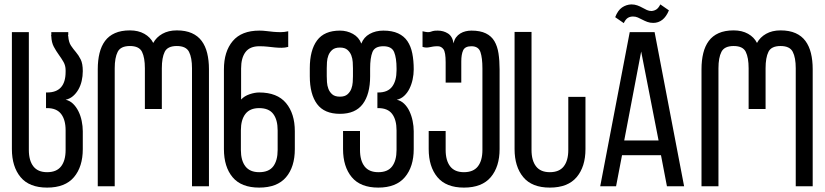

<svg xmlns="http://www.w3.org/2000/svg" viewBox="-20 -846 3745 872"><path d="M278 -393C290.7 -395.7 301.8 -401.2 311.5 -409.5C321.2 -417.8 329.3 -427.8 336 -439.5C342.7 -451.2 347.7 -464.2 351 -478.5C354.3 -492.8 356 -507.7 356 -523C356 -545.7 352.8 -563.3 346.5 -576C340.2 -588.7 333 -599.7 325 -609C317 -618.3 309.5 -628.2 302.5 -638.5C295.5 -648.8 291.3 -663 290 -681C289.3 -682.3 289 -683.7 289 -685C289 -685.7 289.3 -686.7 290 -688V-700H213V-687C212.3 -686.3 212 -685.7 212 -685C212 -683.7 212.3 -682.3 213 -681C213.7 -662.3 217.5 -646.5 224.5 -633.5C231.5 -620.5 239 -608.5 247 -597.5C255 -586.5 262.2 -575.5 268.5 -564.5C274.8 -553.5 278 -541 278 -527V-520C278 -457.3 250 -426 194 -426H189V-355H194C222.7 -355 243.8 -346.2 257.5 -328.5C271.2 -310.8 278 -286 278 -254V-165C278 -133 271.2 -108.2 257.5 -90.5C243.8 -72.8 222.7 -64 194 -64C166 -64 145.2 -72.8 131.5 -90.5C117.8 -108.2 111 -133 111 -165V-700H34V-169C34 -115.7 47.2 -73.2 73.5 -41.5C99.8 -9.8 140 6 194 6C248.7 6 289.3 -9.8 316 -41.5C342.7 -73.2 356 -115.7 356 -169V-250C356 -265.3 354.3 -281 351 -297C347.7 -313 342.7 -327.7 336 -341C329.3 -354.3 321.2 -365.7 311.5 -375C301.8 -384.3 290.7 -390.3 278 -393Z M783 -708C757.7 -708 735.8 -702.8 717.5 -692.5C699.2 -682.2 685.3 -668.3 676 -651C667.3 -668.3 653.8 -682.2 635.5 -692.5C617.2 -702.8 595.3 -708 570 -708C543.3 -708 520.7 -703.8 502 -695.5C483.3 -687.2 468.3 -675.3 457 -660C445.7 -644.7 437.3 -626.2 432 -604.5C426.7 -582.8 424 -558.7 424 -532V0H501V-536C501 -568 505.5 -592.8 514.5 -610.5C523.5 -628.2 542 -637 570 -637C598 -637 616.3 -628.2 625 -610.5C633.7 -592.8 638 -568 638 -536V-351H715V-536C715 -568 719.3 -592.8 728 -610.5C736.7 -628.2 755 -637 783 -637C811 -637 829.5 -628.2 838.5 -610.5C847.5 -592.8 852 -568 852 -536V0H929V-532C929 -558.7 926.3 -582.8 921 -604.5C915.7 -626.2 907.3 -644.7 896 -660C884.7 -675.3 869.7 -687.2 851 -695.5C832.3 -703.8 809.7 -708 783 -708Z M1241 -254V-165C1241 -133 1234.3 -108.2 1221 -90.5C1207.7 -72.8 1186.3 -64 1157 -64C1129 -64 1108.2 -72.8 1094.5 -90.5C1080.8 -108.2 1074 -133 1074 -165V-254C1074 -286 1080.8 -310.8 1094.5 -328.5C1108.2 -346.2 1129 -355 1157 -355C1186.3 -355 1207.7 -346.2 1221 -328.5C1234.3 -310.8 1241 -286 1241 -254ZM1157 -426C1143.7 -426 1129.2 -423.3 1113.5 -418C1097.8 -412.7 1085 -404.7 1075 -394V-535C1075 -567 1081.7 -591.8 1095 -609.5C1108.3 -627.2 1129.3 -636 1158 -636C1172 -636 1184.7 -635.3 1196 -634C1207.3 -632.7 1218.2 -631.5 1228.5 -630.5C1238.8 -629.5 1249 -629 1259 -629C1269 -629 1279 -630.3 1289 -633V-704C1277 -701.3 1265.7 -700 1255 -700C1243.7 -700 1232.5 -700.5 1221.5 -701.5C1210.5 -702.5 1199.8 -703.7 1189.5 -705C1179.2 -706.3 1168.7 -707 1158 -707C1104 -707 1063.7 -691.2 1037 -659.5C1010.3 -627.8 997 -585 997 -531V-169C997 -115 1010.2 -72.3 1036.5 -41C1062.8 -9.7 1103 6 1157 6C1211.7 6 1252.3 -9.7 1279 -41C1305.7 -72.3 1319 -115 1319 -169V-250C1319 -303.3 1305.7 -346 1279 -378C1252.3 -410 1211.7 -426 1157 -426Z M1583 -536V-500C1583 -492.7 1582.7 -483.7 1582 -473C1581.3 -462.3 1579.2 -452.2 1575.5 -442.5C1571.8 -432.8 1566 -424.5 1558 -417.5C1550 -410.5 1538.7 -407 1524 -407C1508.7 -407 1497 -410.5 1489 -417.5C1481 -424.5 1475.2 -432.8 1471.5 -442.5C1467.8 -452.2 1465.7 -462.3 1465 -473C1464.3 -483.7 1464 -492.7 1464 -500V-536C1464 -544 1464.3 -553.3 1465 -564C1465.7 -574.7 1467.8 -584.8 1471.5 -594.5C1475.2 -604.2 1481 -612.5 1489 -619.5C1497 -626.5 1508.7 -630 1524 -630C1538.7 -630 1550 -626.5 1558 -619.5C1566 -612.5 1571.8 -604.2 1575.5 -594.5C1579.2 -584.8 1581.3 -574.7 1582 -564C1582.7 -553.3 1583 -544 1583 -536ZM1782 -393C1794.7 -395.7 1805.8 -401.5 1815.5 -410.5C1825.2 -419.5 1833.2 -430.3 1839.5 -443C1845.8 -455.7 1850.7 -469.7 1854 -485C1857.3 -500.3 1859 -515.7 1859 -531C1859 -557.7 1856.8 -581.8 1852.5 -603.5C1848.2 -625.2 1840.8 -643.7 1830.5 -659C1820.2 -674.3 1806 -686.2 1788 -694.5C1770 -702.8 1747.7 -707 1721 -707C1697.7 -707 1677 -702 1659 -692C1641 -682 1628.3 -667.3 1621 -648C1613.7 -667.3 1601 -682 1583 -692C1565 -702 1545.3 -707 1524 -707C1476.7 -707 1442 -692.2 1420 -662.5C1398 -632.8 1387 -590.7 1387 -536V-500C1387 -445.3 1398 -403.2 1420 -373.5C1442 -343.8 1476.7 -329 1524 -329C1570.7 -329 1605.2 -343.8 1627.5 -373.5C1649.8 -403.2 1661 -445.3 1661 -500V-535C1661 -567 1664.5 -591.8 1671.5 -609.5C1678.5 -627.2 1695 -636 1721 -636C1746.3 -636 1762.7 -627.2 1770 -609.5C1777.3 -591.8 1781 -567 1781 -535V-527C1781 -495 1774.3 -470.2 1761 -452.5C1747.7 -434.8 1726.7 -426 1698 -426H1694V-355H1698C1726.7 -355 1747.7 -346.2 1761 -328.5C1774.3 -310.8 1781 -286 1781 -254V-165C1781 -133 1774.3 -108.2 1761 -90.5C1747.7 -72.8 1726.7 -64 1698 -64C1670 -64 1649.2 -72.8 1635.5 -90.5C1621.8 -108.2 1615 -133 1615 -165V-251H1538V-169C1538 -115.7 1551.2 -73.2 1577.5 -41.5C1603.8 -9.8 1644 6 1698 6C1752 6 1792.3 -9.8 1819 -41.5C1845.7 -73.2 1859 -115.7 1859 -169V-250C1859 -265.3 1857.3 -281 1854 -297C1850.7 -313 1845.8 -327.7 1839.5 -341C1833.2 -354.3 1825.2 -365.7 1815.5 -375C1805.8 -384.3 1794.7 -390.3 1782 -393Z M2121 -707C2112.3 -707 2103.7 -706 2095 -704C2086.3 -702 2078.2 -698.7 2070.5 -694C2062.8 -689.3 2056.3 -683.3 2051 -676C2045.7 -668.7 2042 -659.7 2040 -649C2036.7 -670.3 2028.2 -685.3 2014.5 -694C2000.8 -702.7 1985.3 -707 1968 -707C1957.3 -707 1950 -706.3 1946 -705C1942 -703.7 1938.3 -702.5 1935 -701.5C1931.7 -700.5 1927.7 -700 1923 -700C1918.3 -700 1910.3 -701.3 1899 -704V-633C1905.7 -631 1911.3 -630 1916 -630C1920.7 -630 1925.5 -630.5 1930.5 -631.5C1935.5 -632.5 1940.8 -633.5 1946.5 -634.5C1952.2 -635.5 1959.3 -636 1968 -636C1978.7 -636 1987.3 -631.5 1994 -622.5C2000.7 -613.5 2004 -593.7 2004 -563V-471H2075V-567C2075 -588.3 2077.8 -605.2 2083.5 -617.5C2089.2 -629.8 2101.7 -636 2121 -636C2142.3 -636 2156 -627.2 2162 -609.5C2168 -591.8 2171 -567 2171 -535V-165C2171 -133 2164.2 -108.2 2150.5 -90.5C2136.8 -72.8 2115.7 -64 2087 -64C2059 -64 2038.2 -72.8 2024.5 -90.5C2010.8 -108.2 2004 -133 2004 -165V-251H1927V-169C1927 -115.7 1940.2 -73.2 1966.5 -41.5C1992.8 -9.8 2033 6 2087 6C2141.7 6 2182.3 -9.8 2209 -41.5C2235.7 -73.2 2249 -115.7 2249 -169V-531C2249 -557.7 2247.3 -581.8 2244 -603.5C2240.7 -625.2 2234.5 -643.7 2225.5 -659C2216.5 -674.3 2203.5 -686.2 2186.5 -694.5C2169.5 -702.8 2147.7 -707 2121 -707Z M2639 -406H2561V-165C2561 -133 2554.2 -108.2 2540.5 -90.5C2526.8 -72.8 2505.7 -64 2477 -64C2449 -64 2428.2 -72.8 2414.5 -90.5C2400.8 -108.2 2394 -133 2394 -165V-701H2317V-169C2317 -115.7 2330.2 -73.2 2356.5 -41.5C2382.8 -9.8 2423 6 2477 6C2531.7 6 2572.3 -9.8 2599 -41.5C2625.7 -73.2 2639 -115.7 2639 -169Z M2847 -826C2831.7 -825.3 2817.7 -820.7 2805 -812C2792.3 -803.3 2782 -788.7 2774 -768L2813 -741C2818.3 -752.3 2824.3 -760.2 2831 -764.5C2837.7 -768.8 2845.7 -771 2855 -771C2863 -771 2870.3 -769.5 2877 -766.5C2883.7 -763.5 2890.5 -760.2 2897.5 -756.5C2904.5 -752.8 2912 -749.5 2920 -746.5C2928 -743.5 2937 -742 2947 -742C2962.3 -742 2976 -746.7 2988 -756C3000 -765.3 3010 -779.7 3018 -799L2979 -826C2973.7 -815.3 2967.8 -807.8 2961.5 -803.5C2955.2 -799.2 2947.7 -796.7 2939 -796C2931.7 -796 2924.7 -797.5 2918 -800.5C2911.3 -803.5 2904.5 -807 2897.5 -811C2890.5 -815 2882.8 -818.5 2874.5 -821.5C2866.2 -824.5 2857 -826 2847 -826ZM2805 -141H2982L3009 0H3087L2953 -700H2840L2706 0H2778ZM2815 -208 2892 -612 2971 -208Z M3525 -708C3499.7 -708 3477.8 -702.8 3459.5 -692.5C3441.2 -682.2 3427.3 -668.3 3418 -651C3409.3 -668.3 3395.8 -682.2 3377.5 -692.5C3359.2 -702.8 3337.3 -708 3312 -708C3285.3 -708 3262.7 -703.8 3244 -695.5C3225.3 -687.2 3210.3 -675.3 3199 -660C3187.7 -644.7 3179.3 -626.2 3174 -604.5C3168.7 -582.8 3166 -558.7 3166 -532V0H3243V-536C3243 -568 3247.5 -592.8 3256.5 -610.5C3265.5 -628.2 3284 -637 3312 -637C3340 -637 3358.3 -628.2 3367 -610.5C3375.7 -592.8 3380 -568 3380 -536V-351H3457V-536C3457 -568 3461.3 -592.8 3470 -610.5C3478.7 -628.2 3497 -637 3525 -637C3553 -637 3571.5 -628.2 3580.5 -610.5C3589.5 -592.8 3594 -568 3594 -536V0H3671V-532C3671 -558.7 3668.3 -582.8 3663 -604.5C3657.7 -626.2 3649.3 -644.7 3638 -660C3626.7 -675.3 3611.7 -687.2 3593 -695.5C3574.3 -703.8 3551.7 -708 3525 -708Z"/></svg>

Font: Bebas Neue Regular two
Style: Regular2
Weight: 400
Designer: Ryoichi Tsunekawa & LGV (GE)
Foundry: Free Software Foundation, Inc.
Version: Version 1.003 August 13, 2016